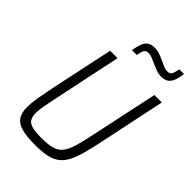

<svg xmlns="http://www.w3.org/2000/svg" viewBox="-261 -1002 1116 1116"><g transform="rotate(45 297.0 -444.0)"><path d="M248 8Q178 8 136.5 -3.5Q95 -15 77 -42Q59 -69 59 -116Q59 -149 66.5 -193.5Q74 -238 86 -297L169 -688H230L141 -265Q131 -218 125 -184.5Q119 -151 119 -126Q119 -95 131 -77.5Q143 -60 170.5 -53.5Q198 -47 246 -47Q300 -47 332 -56Q364 -65 383.5 -89Q403 -113 416 -155.5Q429 -198 443 -265L533 -688H594L512 -297Q497 -224 483 -171.5Q469 -119 451.5 -84Q434 -49 408 -29Q382 -9 343.5 -0.5Q305 8 248 8ZM257 -780Q262 -818 271.5 -840.5Q281 -863 297 -873.5Q313 -884 339 -884Q363 -884 384 -876.5Q405 -869 426 -859Q442 -851 458 -844.5Q474 -838 491 -838Q509 -838 516.5 -851.5Q524 -865 530 -896H568Q564 -859 554.5 -836Q545 -813 528.5 -802Q512 -791 485 -791Q462 -791 442 -799Q422 -807 400 -816Q384 -824 368 -830.5Q352 -837 334 -837Q317 -837 309 -824Q301 -811 296 -780Z"/></g></svg>

Font: Saira SemiCondensed Light
Style: Italic
Weight: 300
Width: 4
Italic angle: -12°
Designer: Hector Gatti with collaboration of the Omnibus-Type team
Foundry: Omnibus-Type
Version: Version 1.101